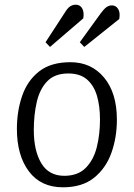

<svg xmlns="http://www.w3.org/2000/svg" viewBox="-20 -784 569 818"><path d="M248 14Q154 14 103 -54Q52 -122 52 -235Q52 -311 74.5 -376Q97 -441 147 -480Q197 -519 280 -519Q369 -519 423.5 -453.5Q478 -388 478 -274Q478 -198 454.5 -132.5Q431 -67 380.5 -26.5Q330 14 248 14ZM254 -35Q312 -35 345.5 -69Q379 -103 392.5 -157.5Q406 -212 406 -275Q406 -332 393 -376Q380 -420 350.5 -445.5Q321 -471 271 -471Q213 -471 181 -437.5Q149 -404 136.5 -349Q124 -294 124 -230Q124 -142 156 -88.5Q188 -35 254 -35ZM256 -730Q268 -750 279 -757Q290 -764 303 -764Q321 -764 330 -748.5Q339 -733 335 -706L193 -584L174 -604ZM409 -727Q423 -746 433.5 -753.5Q444 -761 457 -761Q474 -761 483.5 -745.5Q493 -730 488 -703L339 -584L320 -604Z"/></svg>

Font: Literata 12pt Light
Style: Italic
Weight: 300
Italic angle: -2°
Designer: Latin by Veronika Burian and Jose Scaglione. Greek by Irene Vlachou. Cyrillic by Vera Evstafieva
Foundry: TypeTogether
Version: Version 3.002